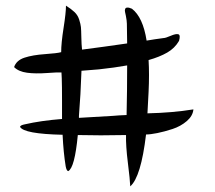

<svg xmlns="http://www.w3.org/2000/svg" viewBox="-20 -672 763 681"><path d="M214 -652Q233 -640 244.5 -629Q256 -618 261 -602Q266 -586 267 -576Q268 -566 268.5 -539.5Q269 -513 271 -496Q349 -506 431 -518Q430 -552 430 -588Q430 -593 429 -600.5Q428 -608 426.5 -615.5Q425 -623 423.5 -629.5Q422 -636 424 -640.5Q426 -645 431 -645Q437 -646 448 -641Q487 -611 500 -528Q529 -533 560 -537Q567 -537 585.5 -545Q604 -553 612.5 -550.5Q621 -548 615 -527Q600 -501 573 -485.5Q546 -470 507 -459Q510 -409 507 -346Q505 -302 503 -270Q592 -272 666 -284Q664 -261 642.5 -242.5Q621 -224 592 -214.5Q563 -205 538 -200Q513 -195 498 -195Q480 -44 442 -11Q441 -35 433.5 -95Q426 -155 427 -193Q334 -191 256 -193Q245 -77 222 -65Q216 -66 213 -82Q205 -131 202 -194Q65 -197 51 -222Q52 -228 68 -231Q124 -244 200 -250Q200 -264 200 -315.5Q200 -367 199 -395Q199 -401 198 -415Q187 -416 146.5 -413Q106 -410 76 -414Q46 -418 30 -434Q38 -458 67 -467.5Q96 -477 139.5 -480Q183 -483 197 -487Q197 -519 205.5 -573Q214 -627 214 -652ZM269 -421Q266 -334 260 -261Q260 -259 260 -257Q260 -255 260 -254Q361 -260 380 -261Q401 -263 429 -264Q431 -350 431 -440Q387 -432 331 -426Q299 -423 269 -421Z"/></svg>

Font: EptKazoo
Style: Medium
Weight: 500
Version: Version 001.000